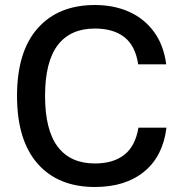

<svg xmlns="http://www.w3.org/2000/svg" viewBox="-20 -737 727 767"><path d="M532 -480Q521 -554 477 -588.5Q433 -623 359 -623Q261 -623 210.5 -556.5Q160 -490 160 -354Q160 -218 210.5 -151Q261 -84 359 -84Q433 -84 477 -119Q521 -154 533 -227H645Q631 -113 556 -51.5Q481 10 359 10Q212 10 130 -83.5Q48 -177 48 -354Q48 -531 130.5 -624Q213 -717 359 -717Q435 -717 495.5 -690Q556 -663 595 -610Q634 -557 644 -480Z"/></svg>

Font: Asta Sans SemiBold
Style: Regular
Weight: 600
Designer: 42dot
Version: Version 1.000